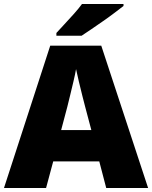

<svg xmlns="http://www.w3.org/2000/svg" viewBox="-20 -947 766 967"><path d="M515 0 480 -134H248L212 0H0L233 -717H490L726 0ZM409 -409Q404 -428 395 -463.5Q386 -499 377 -537Q368 -575 363 -599Q359 -575 350.5 -539Q342 -503 333.5 -468Q325 -433 319 -409L288 -292H440ZM602 -917Q584 -903 557 -882.5Q530 -862 499 -840.5Q468 -819 439.5 -799.5Q411 -780 391 -767H264V-781Q281 -800 305 -825.5Q329 -851 353 -878Q377 -905 393 -927H602Z"/></svg>

Font: Noto Sans Myanmar Black
Style: Regular
Weight: 900
Designer: Monotype Design Team
Foundry: Monotype Imaging Inc.
Version: Version 2.107; ttfautohint (v1.8.4.7-5d5b)